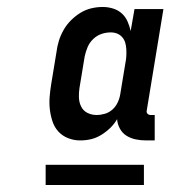

<svg xmlns="http://www.w3.org/2000/svg" viewBox="-20 -720 540 551"><path d="M210 -317Q192 -317 175.5 -323.5Q159 -330 147.5 -342.5Q136 -355 130.5 -372Q125 -389 123 -406.5Q121 -424 122.5 -442.5Q124 -461 127 -479L142 -570Q144 -587 149 -603Q154 -619 162.5 -634Q171 -649 183.5 -661.5Q196 -674 210.5 -683Q225 -692 241.5 -696Q258 -700 275 -700Q290 -700 304.5 -695.5Q319 -691 329.5 -681.5Q340 -672 346 -658.5Q352 -645 355 -631L366 -694H449L401 -402Q400 -397 403.5 -393.5Q407 -390 412 -390H424V-317H400Q384 -317 369.5 -320Q355 -323 343 -330.5Q331 -338 324 -351Q317 -364 316 -378Q308 -364 296 -352.5Q284 -341 270 -332.5Q256 -324 241 -320.5Q226 -317 210 -317ZM257 -390Q269 -390 281 -393.5Q293 -397 302.5 -405.5Q312 -414 317.5 -425.5Q323 -437 325 -449L340 -540Q342 -549 342.5 -559Q343 -569 342.5 -578.5Q342 -588 339.5 -597Q337 -606 331 -613Q325 -620 316.5 -623.5Q308 -627 298 -627Q284 -627 271 -622.5Q258 -618 247.5 -608Q237 -598 231.5 -585Q226 -572 223 -558L208 -467Q206 -454 206.5 -440Q207 -426 213 -414Q219 -402 231 -396Q243 -390 257 -390ZM111 -189V-247H393V-189Z"/></svg>

Font: Iosevka Slab Semibold
Style: Italic
Weight: 600
Italic angle: -9°
Monospace: yes
Designer: Belleve Invis
Foundry: Belleve Invis
Version: Version 11.1.1; ttfautohint (v1.8.3)